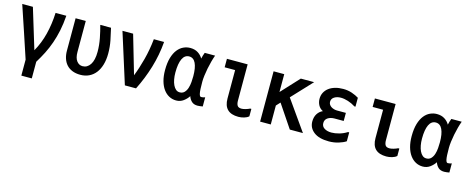

<svg xmlns="http://www.w3.org/2000/svg" viewBox="-37 -1131 4574 1880"><g transform="rotate(15 2250.0 -191.0)"><path d="M191 -8Q149 -136 105 -267Q61 -398 18 -526H126L250 -119Q300 -207 325.5 -309Q351 -411 356 -526H465Q459 -443 444.5 -373.5Q430 -304 408.5 -242.5Q387 -181 359 -125.5Q331 -70 297 -15V154H191Z M559 -526H662V-212Q662 -152 685.5 -121Q709 -90 745 -90Q793 -90 822.5 -134.5Q852 -179 852 -264Q852 -331 838.5 -400.5Q825 -470 809 -526H918Q932 -469 944.5 -405Q957 -341 957 -276Q957 -211 942 -160.5Q927 -110 899.5 -75Q872 -40 833 -21.5Q794 -3 746 -3Q699 -3 663.5 -17.5Q628 -32 605 -58Q582 -84 570.5 -119.5Q559 -155 559 -197Z M1034 -526H1142L1256 -135Q1288 -215 1314.5 -316Q1341 -417 1352 -526H1456Q1445 -391 1406.5 -263Q1368 -135 1308 -16H1195Z M1985 -14Q1973 -12 1959 -10Q1945 -8 1933 -8Q1895 -8 1873 -28.5Q1851 -49 1841 -80Q1823 -51 1791 -27Q1759 -3 1717 -3Q1678 -3 1645 -20.5Q1612 -38 1587.5 -71.5Q1563 -105 1549.5 -153.5Q1536 -202 1536 -263Q1536 -337 1551.5 -389Q1567 -441 1593 -473.5Q1619 -506 1652 -521Q1685 -536 1720 -536Q1766 -536 1798.5 -515.5Q1831 -495 1849 -463Q1856 -496 1868 -526H1973Q1962 -496 1952 -459Q1942 -422 1934.5 -384Q1927 -346 1922.5 -310Q1918 -274 1918 -247Q1918 -203 1919.5 -174.5Q1921 -146 1924.5 -129.5Q1928 -113 1933 -106Q1938 -99 1945 -99Q1950 -99 1961.5 -100.5Q1973 -102 1985 -107ZM1819 -276Q1819 -361 1797 -407Q1775 -453 1731 -453Q1686 -453 1663 -405Q1640 -357 1640 -266Q1640 -229 1646 -197Q1652 -165 1663.5 -141Q1675 -117 1691.5 -103Q1708 -89 1730 -89Q1760 -89 1778 -108Q1796 -127 1805 -155.5Q1814 -184 1816.5 -216.5Q1819 -249 1819 -276Z M2451 -114V-39Q2434 -23 2404.5 -14.5Q2375 -6 2347 -6Q2199 -6 2199 -152V-440H2093V-526H2303V-160Q2303 -127 2314 -109Q2325 -91 2357 -91Q2373 -91 2397.5 -98Q2422 -105 2439 -114Z M2785 -321 3000 -16H2867L2711 -248L2674 -208V-16H2566V-526H2674V-345L2842 -526H2977Z M3059 -150Q3059 -196 3079.5 -228Q3100 -260 3133 -274Q3101 -290 3085.5 -319.5Q3070 -349 3070 -383Q3070 -418 3084.5 -446Q3099 -474 3125 -494Q3151 -514 3188 -525Q3225 -536 3270 -536Q3318 -536 3359 -522Q3400 -508 3430 -489V-399H3419Q3383 -422 3343.5 -434.5Q3304 -447 3270 -447Q3232 -447 3204.5 -430Q3177 -413 3177 -381Q3177 -366 3185 -353.5Q3193 -341 3205.5 -333Q3218 -325 3233.5 -320.5Q3249 -316 3265 -316H3355V-234H3263Q3222 -234 3194.5 -216Q3167 -198 3167 -163Q3167 -129 3195.5 -111Q3224 -93 3267 -93Q3302 -93 3344 -104.5Q3386 -116 3424 -140H3436V-50Q3408 -31 3362 -17Q3316 -3 3265 -3Q3165 -3 3112 -44Q3059 -85 3059 -150Z M3951 -114V-39Q3934 -23 3904.5 -14.5Q3875 -6 3847 -6Q3699 -6 3699 -152V-440H3593V-526H3803V-160Q3803 -127 3814 -109Q3825 -91 3857 -91Q3873 -91 3897.5 -98Q3922 -105 3939 -114Z M4485 -14Q4473 -12 4459 -10Q4445 -8 4433 -8Q4395 -8 4373 -28.5Q4351 -49 4341 -80Q4323 -51 4291 -27Q4259 -3 4217 -3Q4178 -3 4145 -20.5Q4112 -38 4087.5 -71.5Q4063 -105 4049.5 -153.5Q4036 -202 4036 -263Q4036 -337 4051.5 -389Q4067 -441 4093 -473.5Q4119 -506 4152 -521Q4185 -536 4220 -536Q4266 -536 4298.5 -515.5Q4331 -495 4349 -463Q4356 -496 4368 -526H4473Q4462 -496 4452 -459Q4442 -422 4434.5 -384Q4427 -346 4422.5 -310Q4418 -274 4418 -247Q4418 -203 4419.5 -174.5Q4421 -146 4424.5 -129.5Q4428 -113 4433 -106Q4438 -99 4445 -99Q4450 -99 4461.5 -100.5Q4473 -102 4485 -107ZM4319 -276Q4319 -361 4297 -407Q4275 -453 4231 -453Q4186 -453 4163 -405Q4140 -357 4140 -266Q4140 -229 4146 -197Q4152 -165 4163.5 -141Q4175 -117 4191.5 -103Q4208 -89 4230 -89Q4260 -89 4278 -108Q4296 -127 4305 -155.5Q4314 -184 4316.5 -216.5Q4319 -249 4319 -276Z"/></g></svg>

Font: D2Coding
Style: Bold
Weight: 700
Monospace: yes
Designer: Yong-Rak Park; Jeong-Hwan Yoon; Sang-Min Lee;
Foundry: NHN Corporation
Version: Version 1.3.2; Build 20180524